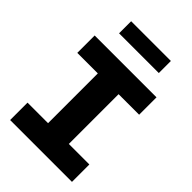

<svg xmlns="http://www.w3.org/2000/svg" viewBox="-262 -1017 1124 1124"><g transform="rotate(45 300.0 -455.0)"><path d="M44 0V-144H214V-556H44V-700H556V-556H386V-144H556V0ZM136 -810V-910H465V-810Z"/></g></svg>

Font: Red Hat Mono VF Light
Style: Regular
Weight: 300
Monospace: yes
Designer: Pentagram, MCKL
Foundry: Pentagram, MCKL
Version: Version 1.023